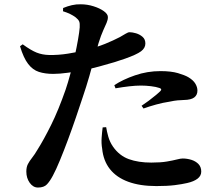

<svg xmlns="http://www.w3.org/2000/svg" viewBox="-20 -829 1040 891"><path d="M272.3 -776.8 272.9 -791.8Q293.5 -800.4 313.6 -805Q333.8 -809.7 355.2 -809.1Q385.7 -808.9 414.3 -799.8Q443 -790.8 461.8 -777.3Q480.7 -763.7 480.7 -749.8Q480.7 -737 474.7 -723.2Q468.8 -709.4 459 -687.9Q449.1 -666.4 437.1 -628.2Q431 -607.6 419.9 -566.7Q408.9 -525.8 394.7 -476Q380.4 -426.2 364.1 -378.6Q350.2 -336.3 332.5 -284.5Q314.8 -232.7 295.6 -181Q276.4 -129.3 258.2 -85.3Q240.1 -41.2 225.3 -13.8Q211.9 11.6 197.9 26.5Q184 41.3 156.2 41.3Q133.6 41.3 117.9 19.3Q102.2 -2.7 102.2 -32.7Q102.2 -53.5 109.4 -67.4Q116.6 -81.3 128.7 -96.6Q140.8 -111.8 154.6 -135.4Q182.7 -179.9 217 -248.7Q251.2 -317.6 284.4 -412.7Q295.5 -445.4 306.4 -486.1Q317.3 -526.8 326.7 -568.5Q336 -610.2 342.1 -645.5Q348.3 -680.8 349.9 -701.9Q351.1 -720.9 347.4 -729.6Q343.8 -738.3 331.2 -748.4Q319.6 -757.1 305.2 -764.1Q290.7 -771.1 272.3 -776.8ZM85.4 -623.3Q123.9 -595.3 150.1 -584.9Q176.4 -574.5 207.8 -573.8Q252.1 -573 296.2 -580.2Q340.2 -587.3 370.8 -595.1Q428.2 -609.4 467.8 -625.5Q507.4 -641.7 536.6 -657.1Q551.7 -665.8 563.1 -672.6Q574.5 -679.5 581.2 -679.5Q594.1 -679.5 611.3 -674.5Q628.5 -669.4 641.5 -658.1Q654.6 -646.8 654.6 -627.2Q654.6 -606 634.6 -591Q614.5 -575.9 560.3 -556.7Q543 -550.3 510.5 -540.3Q478 -530.4 439.7 -520.2Q401.3 -509.9 364.2 -502.4Q334.7 -496.9 295.5 -491.5Q256.4 -486.1 227.1 -486.1Q189.4 -486.1 160.7 -495.3Q131.9 -504.5 110.6 -532.3Q89.2 -560 72.9 -614.4ZM516 -419.2 510.5 -433.8Q549.8 -459.9 606.6 -479.4Q663.4 -499 724.4 -499Q773.7 -499 805.7 -489.7Q837.6 -480.3 853.7 -470.9Q876.7 -457.3 886.4 -441Q896.2 -424.7 896.2 -408.6Q896.2 -388.1 881.4 -376.8Q866.7 -365.6 833.5 -365Q820.2 -364.8 804.4 -363.3Q788.5 -361.9 768.5 -357.5Q735.6 -352.6 704.1 -343.8Q672.6 -335.1 645.9 -325.5L637 -338.2Q652.1 -348 670.5 -361.7Q688.9 -375.5 704.5 -388.6Q720.1 -401.8 724.9 -407.1Q733.3 -416.3 720.2 -420.6Q704.8 -426.1 680.6 -429Q656.4 -431.9 634.1 -431.9Q610.2 -431.9 580.2 -428.5Q550.2 -425.1 516 -419.2ZM472.7 -238.8 456.4 -237.8Q453.6 -217.1 451.7 -190.3Q449.8 -163.4 454.1 -139Q459.5 -83.2 490 -44.4Q520.6 -5.6 574.9 14.4Q629.3 34.5 705.6 34.5Q756.1 34.5 790.7 30.2Q825.3 25.8 848.8 20.3Q879.4 13.4 896.7 0.2Q913.9 -13 913.9 -32.6Q913.9 -54.4 900.9 -67.8Q887.8 -81.2 867.8 -87.4Q847.8 -93.5 827.8 -93.5Q818.4 -93.5 801 -89Q783.6 -84.5 754.9 -79.5Q726.2 -74.5 682 -74.5Q621.8 -74.5 577.6 -90.6Q533.5 -106.7 504.1 -148.9Q489.4 -170.4 482.4 -195.3Q475.5 -220.2 472.7 -238.8Z"/></svg>

Font: Noto Serif JP
Style: Regular
Weight: 200
Designer: Ryoko NISHIZUKA 西塚涼子 (kana & ideographs); Frank Grießhammer (Latin, Greek & Cyrillic); Wenlong ZHANG 张文龙 (bopomofo); San
Foundry: Adobe
Version: Version 2.001;hotconv 1.1.0;makeotfexe 2.6.0